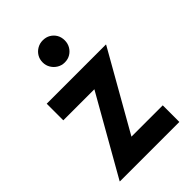

<svg xmlns="http://www.w3.org/2000/svg" viewBox="-186 -677 750 750"><g transform="rotate(-45 189.0 -301.5)"><path d="M19.4 0V-1.4L203.5 -325H31.9V-416.7H359V-415.3L175 -91.7H347.9V0ZM195.8 -480.6Q179.2 -480.6 165.3 -488.9Q151.4 -497.2 143.1 -511.1Q134.7 -525 134.7 -541.7Q134.7 -559.7 143.1 -573.3Q151.4 -586.8 165.3 -594.8Q179.2 -602.8 195.8 -602.8Q213.9 -602.8 227.4 -594.8Q241 -586.8 249 -573.3Q256.9 -559.7 256.9 -541.7Q256.9 -525 249 -511.1Q241 -497.2 227.4 -488.9Q213.9 -480.6 195.8 -480.6Z"/></g></svg>

Font: Afacad Flux SemiBold
Style: Regular
Weight: 600
Designer: Kristian Moeller
Foundry: Dicotype
Version: Version 1.100